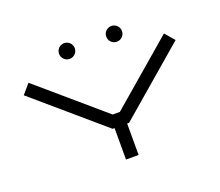

<svg xmlns="http://www.w3.org/2000/svg" viewBox="-127 -963 1314 1147"><g transform="rotate(-20 530.0 -390.0)"><path d="M630 -730C630 -702.4 652.4 -680 680 -680C707.6 -680 730 -702.4 730 -730C730 -757.6 707.6 -780 680 -780C652.4 -780 630 -757.6 630 -730ZM330 -730C330 -702.4 352.4 -680 380 -680C407.6 -680 430 -702.4 430 -730C430 -757.6 407.6 -780 380 -780C352.4 -780 330 -757.6 330 -730ZM47.3 -569.7 477.6 -200H490V0H570V-200H582.4L1012.7 -569.7L960.6 -630.3L552.8 -280H507.2L99.4 -630.3Z"/></g></svg>

Font: KetosagCBd
Style: Regular
Weight: 500
Designer: gluk
Foundry: gluk
Version: Version 00.0024